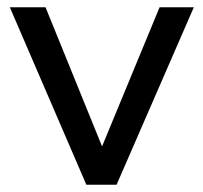

<svg xmlns="http://www.w3.org/2000/svg" viewBox="-20 -507 558 527"><path d="M217 0 7 -487H105L274 -71H246L418 -487H512L300 0Z"/></svg>

Font: Nunito Sans 12pt Medium
Style: Regular
Weight: 500
Designer: Vernon Adams
Foundry: Vernon Adams
Version: Version 3.101;gftools[0.9.27]